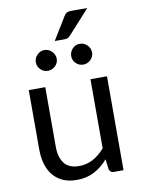

<svg xmlns="http://www.w3.org/2000/svg" viewBox="-96 -946 750 1019"><g transform="rotate(-10 279.0 -436.5)"><path d="M235 8Q179.5 8 141.8 -16Q104 -40 84.8 -83.2Q65.5 -126.5 65.5 -183.5V-506H154.5V-183.5Q154.5 -128.5 179.5 -95.5Q204.5 -62.5 261 -62.5Q336.5 -62.5 398 -133.5V-506H487V0H434Q415.5 0 410 -18.5L403 -73.5Q370.5 -35.5 329.2 -13.8Q288 8 235 8ZM299.5 -738.5H246.5L320.5 -859.5Q327 -871 335.8 -876Q344.5 -881 360 -881H447L330.5 -752.5Q323.5 -745 316.5 -741.8Q309.5 -738.5 299.5 -738.5ZM374.5 -589Q351 -589 334.8 -605.5Q318.5 -622 318.5 -644Q318.5 -667 334.8 -684Q351 -701 374.5 -701Q397.5 -701 414.2 -684.2Q431 -667.5 431 -644Q431 -622 414.2 -605.5Q397.5 -589 374.5 -589ZM183.5 -589Q161.5 -589 144.8 -605.2Q128 -621.5 128 -644Q128 -667.5 144.8 -684.2Q161.5 -701 183.5 -701Q206 -701 223.2 -684.2Q240.5 -667.5 240.5 -644Q240.5 -621.5 223.5 -605.2Q206.5 -589 183.5 -589Z"/></g></svg>

Font: Verano Sans
Style: Regular
Weight: 400
Designer: Lukasz Dziedzic with Adam Twardoch and Botio Nikoltchev
Foundry: tyPoland Lukasz Dziedzic
Version: Version 3.001;December 28, 2019;FontCreator 12.0.0.2547 64-b